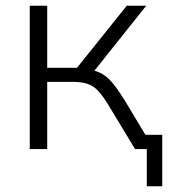

<svg xmlns="http://www.w3.org/2000/svg" viewBox="-20 -521 603 671"><path d="M84 0V-501H145V-284H249L423 -501H491L310 -274Q340 -266 362.5 -243Q385 -220 416 -170L488 -50H547V130H493V0H452L357 -157Q338 -188 321.5 -205Q305 -222 284 -228.5Q263 -235 232 -235H145V0Z"/></svg>

Font: Mulish Light
Style: Regular
Weight: 300
Designer: Vernon Adams
Foundry: Vernon Adams
Version: Version 3.603; ttfautohint (v1.8.3)